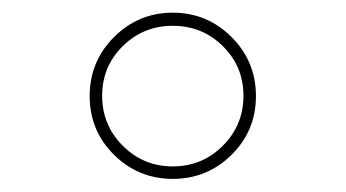

<svg xmlns="http://www.w3.org/2000/svg" viewBox="-20 -760 540 300"><path d="M328.1 -688Q295.9 -719.7 250 -719.7Q204.1 -719.7 171.9 -688Q139.6 -656.2 139.6 -610.4Q139.6 -564.5 171.9 -532.2Q204.1 -500 250 -500Q295.9 -500 328.1 -532.2Q360.4 -564.5 360.4 -610.4Q360.4 -656.2 328.1 -688ZM341.8 -518.1Q303.7 -480.5 250 -480.5Q196.3 -480.5 158.2 -518.1Q120.1 -555.7 120.1 -609.9Q120.1 -664.1 158.2 -702.1Q196.3 -740.2 250 -740.2Q303.7 -740.2 341.8 -702.1Q379.9 -664.1 379.9 -609.9Q379.9 -555.7 341.8 -518.1Z"/></svg>

Font: Rounded-L Mgen+ 2m thin
Style: Regular
Weight: 100
Designer: [Source Han Sans]
Ryoko NISHIZUKA  (kana & ideographs); Paul D. Hunt (Latin, Greek & Cyrillic); Wenlong ZHANG  (bopomofo
Version: Version 1.059.20150602